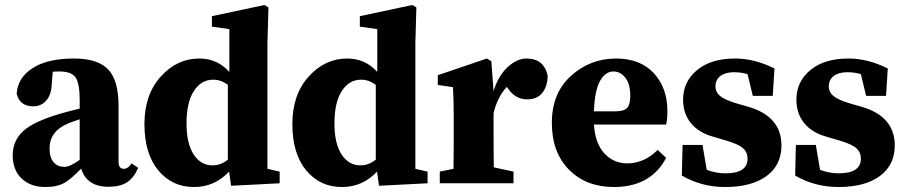

<svg xmlns="http://www.w3.org/2000/svg" viewBox="-20 -736 3638 771"><path d="M300 -94V-257Q269 -247 253 -240Q179 -209 179 -140Q179 -102 196 -84Q211 -66 239 -66Q261 -66 300 -94ZM508 -80 535 -62Q517 -21 489.5 -3.5Q462 14 416 14Q328 14 306 -59Q268 -19 239 -2Q210 15 162 15Q103 15 67 -19Q31 -53 31 -113Q31 -170 72.5 -209Q114 -248 224 -280Q244 -286 300 -300V-334Q300 -401 283.5 -425Q267 -449 219 -449Q202 -449 192 -448L188 -403Q187 -356 166 -332.5Q145 -309 114 -309Q59 -309 47 -360Q51 -424 111 -462.5Q171 -501 277 -501Q373 -501 414.5 -457Q456 -413 456 -312V-87Q456 -58 477 -58Q492 -58 504 -74Z M895 -95V-395Q868 -416 836 -416Q788 -416 758.5 -370.5Q729 -325 729 -240Q729 -160 757.5 -116Q786 -72 833 -72Q867 -72 895 -95ZM1054 -58 1103 -47V0L908 10L900 -47Q842 15 759 15Q671 15 615.5 -52Q560 -119 560 -238Q560 -356 625.5 -428.5Q691 -501 780 -501Q853 -501 901 -447V-619L831 -629V-671L1042 -716L1058 -706L1054 -566Z M1489 -95V-395Q1462 -416 1430 -416Q1382 -416 1352.5 -370.5Q1323 -325 1323 -240Q1323 -160 1351.5 -116Q1380 -72 1427 -72Q1461 -72 1489 -95ZM1648 -58 1697 -47V0L1502 10L1494 -47Q1436 15 1353 15Q1265 15 1209.5 -52Q1154 -119 1154 -238Q1154 -356 1219.5 -428.5Q1285 -501 1374 -501Q1447 -501 1495 -447V-619L1425 -629V-671L1636 -716L1652 -706L1648 -566Z M1953 -490 1962 -370Q1981 -432 2018.5 -466.5Q2056 -501 2094 -501Q2164 -501 2179 -433Q2179 -390 2158 -363.5Q2137 -337 2097 -337Q2049 -337 2019 -382L2015 -387Q1977 -346 1962 -281V-210Q1962 -111 1963 -64L2042 -47V0H1746V-47L1801 -58Q1802 -107 1802 -210V-271Q1802 -326 1799 -386L1738 -395V-434L1935 -501Z M2365 -289H2451Q2486 -289 2498.5 -303Q2511 -317 2511 -351Q2511 -398 2491.5 -423.5Q2472 -449 2443 -449Q2411 -449 2389.5 -411Q2368 -373 2365 -289ZM2621 -134 2655 -102Q2593 15 2445 15Q2334 15 2265 -54.5Q2196 -124 2196 -243Q2196 -362 2273 -431.5Q2350 -501 2454 -501Q2551 -501 2605.5 -442Q2660 -383 2660 -290Q2660 -256 2655 -236H2365Q2370 -160 2407 -120Q2444 -80 2499 -80Q2567 -80 2621 -134Z M2937 -321 2986 -307Q3118 -268 3118 -152Q3118 -73 3058 -29Q2998 15 2892 15Q2797 15 2718 -31L2721 -154H2801L2818 -54Q2855 -40 2893 -40Q2982 -40 2982 -99Q2982 -124 2964 -140.5Q2946 -157 2898 -171L2844 -187Q2786 -203 2754.5 -241.5Q2723 -280 2723 -336Q2723 -408 2779 -454.5Q2835 -501 2932 -501Q3010 -501 3090 -461L3083 -351H3003L2982 -438Q2958 -446 2928 -446Q2893 -446 2873 -431Q2853 -416 2853 -388Q2853 -367 2870.5 -351.5Q2888 -336 2937 -321Z M3392 -321 3441 -307Q3573 -268 3573 -152Q3573 -73 3513 -29Q3453 15 3347 15Q3252 15 3173 -31L3176 -154H3256L3273 -54Q3310 -40 3348 -40Q3437 -40 3437 -99Q3437 -124 3419 -140.5Q3401 -157 3353 -171L3299 -187Q3241 -203 3209.5 -241.5Q3178 -280 3178 -336Q3178 -408 3234 -454.5Q3290 -501 3387 -501Q3465 -501 3545 -461L3538 -351H3458L3437 -438Q3413 -446 3383 -446Q3348 -446 3328 -431Q3308 -416 3308 -388Q3308 -367 3325.5 -351.5Q3343 -336 3392 -321Z"/></svg>

Font: TypoPRO Source Serif Pro
Style: Bold
Weight: 700
Designer: Frank Grießhammer
Foundry: Adobe Systems Incorporated
Version: Version 1.017;PS 1.0;hotconv 1.0.79;makeotf.lib2.5.61930